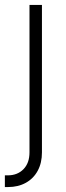

<svg xmlns="http://www.w3.org/2000/svg" viewBox="-41 -550 266 769"><path d="M127 -530.3V60.5Q127 102.5 110.1 133.8Q93.3 165 62.5 182.1Q31.7 199.2 -8.8 199.2H-21.5V152.3H-9.8Q28.8 152.3 53 127.7Q77.1 103 77.1 60.5V-530.3Z"/></svg>

Font: Pretendard JP ExtraLight
Style: Regular
Weight: 200
Designer: Base glyphs from Inter by Rasmus Andersson; Hangeul glyphs from Noto Sans CJK(Source Han Sans) by Jang Soo-young and Kan
Foundry: Kil Hyung-jin
Version: Version 1.309